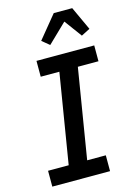

<svg xmlns="http://www.w3.org/2000/svg" viewBox="-143 -1052 785 1124"><g transform="rotate(-15 250.0 -489.5)"><path d="M29 0V-96H154L243 -639H130V-735H480V-639H355L266 -96H379V0ZM232 -804 187 -841 300 -979H412L478 -836L425 -809L347 -915Z"/></g></svg>

Font: Iosevka Web
Style: Bold Italic
Weight: 700
Italic angle: -9°
Monospace: yes
Designer: Belleve Invis
Foundry: Belleve Invis
Version: Version 28.0.3; ttfautohint (v1.8.3)